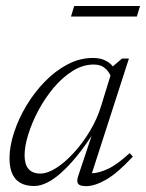

<svg xmlns="http://www.w3.org/2000/svg" viewBox="-20 -626 498 656"><path d="M248 -27 293 -162Q240.5 -82 189.5 -36.2Q138.5 9.5 97 9.5Q12.5 9.5 12.5 -85Q12.5 -126 27.8 -172.8Q43 -219.5 70 -264.8Q97 -310 133 -347Q169 -384 210.8 -406Q252.5 -428 297 -428Q321.5 -428 338 -420.2Q354.5 -412.5 366.5 -398.5L367 -400.5L397 -426H420.5L294 -34Q317.5 -34.5 349.2 -49.2Q381 -64 423 -103L434 -91Q381 -34 342.2 -12Q303.5 10 274.5 10Q252 10 246.5 1.2Q241 -7.5 248 -27ZM64 -95.5Q64 -33 118 -33Q142 -33 172 -52Q202 -71 232.2 -104Q262.5 -137 287.5 -178.8Q312.5 -220.5 326 -265.5L357.5 -368Q349.5 -385 336 -395.2Q322.5 -405.5 300 -405.5Q263 -405.5 228 -383.5Q193 -361.5 163.2 -326Q133.5 -290.5 111.2 -248.8Q89 -207 76.5 -166.5Q64 -126 64 -95.5ZM222.5 -569.5 233.5 -605.5H458.5L447.5 -569.5Z"/></svg>

Font: Newsreader 16pt Light
Style: Italic
Weight: 300
Italic angle: -17°
Designer: Hugues Gentile
Foundry: Production Type
Version: Version 1.003; ttfautohint (v1.8.3)